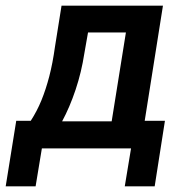

<svg xmlns="http://www.w3.org/2000/svg" viewBox="-38 -521 658 674"><path d="M-18 133 19 -97H70Q92 -131 107.5 -169Q123 -207 135 -253Q147 -299 155 -357L178 -501H534L470 -97H541L505 133H400L422 0H109L87 133ZM180 -95H354L404 -407H271L258 -333Q248 -268 227.5 -206.5Q207 -145 180 -95Z"/></svg>

Font: Nunito Sans 7pt Condensed
Style: Bold Italic
Weight: 700
Width: 3
Italic angle: -9°
Designer: Vernon Adams
Foundry: Vernon Adams
Version: Version 3.101;gftools[0.9.27]